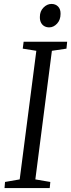

<svg xmlns="http://www.w3.org/2000/svg" viewBox="-20 -955 361 975"><path d="M3 0 5.5 -31 80 -44 164.5 -697 95.5 -708 100 -743H321L317.5 -708L243.5 -697L159.5 -44L235.5 -31L232.5 0ZM230 -816Q216 -816 205 -822.2Q194 -828.5 188 -840.5Q182 -852.5 182.5 -869.5Q182.5 -898 200.8 -916.5Q219 -935 241.5 -935Q262 -935 275 -921.8Q288 -908.5 287.5 -884.5Q287.5 -854 269.8 -835Q252 -816 230 -816Z"/></svg>

Font: Merriweather 48pt Light
Style: Italic
Weight: 300
Italic angle: -7.8°
Version: Version 2.101